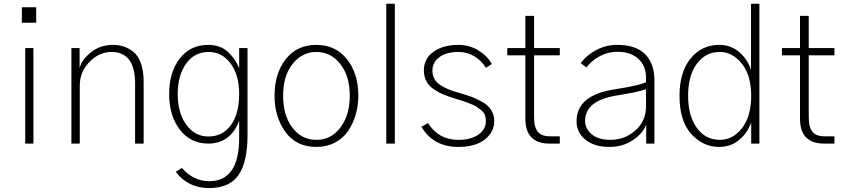

<svg xmlns="http://www.w3.org/2000/svg" viewBox="-20 -753 4437 1007"><path d="M94.7 -633.8V-714.8H169.9V-633.8ZM112.3 0V-501H155.3V0Z M354.5 0V-501H397.5V-397.5H398.4Q407.2 -437.5 455.6 -477.5Q503.9 -517.6 573.2 -517.6Q602.5 -517.6 628.4 -509.3Q654.3 -501 679.2 -481.4Q704.1 -461.9 718.8 -421.9Q733.4 -381.8 733.4 -324.2V0H688.5V-315.4Q688.5 -480.5 564.5 -480.5Q500 -480.5 449.2 -428.2Q398.4 -376 398.4 -304.7V0Z M912.1 -259.8Q912.1 -161.1 957 -99.1Q1002 -37.1 1073.2 -37.1Q1147.5 -37.1 1190.9 -96.7Q1234.4 -156.2 1234.4 -260.7Q1234.4 -359.4 1189.5 -419.9Q1144.5 -480.5 1075.2 -480.5Q999 -480.5 955.6 -418.5Q912.1 -356.4 912.1 -259.8ZM867.2 -259.8Q867.2 -375 922.9 -446.3Q978.5 -517.6 1071.3 -517.6Q1135.7 -517.6 1175.8 -480.5Q1215.8 -443.4 1234.4 -394.5V-501H1278.3V-44.9Q1278.3 96.7 1231 165Q1183.6 233.4 1076.2 233.4Q966.8 233.4 901.4 148.4L933.6 127.9Q995.1 197.3 1077.1 197.3Q1234.4 197.3 1234.4 -30.3V-120.1Q1188.5 0 1072.3 0Q979.5 0 923.3 -72.8Q867.2 -145.5 867.2 -259.8Z M1464.8 -251Q1464.8 -148.4 1513.2 -84Q1561.5 -19.5 1639.6 -19.5Q1716.8 -19.5 1765.6 -84.5Q1814.5 -149.4 1814.5 -251Q1814.5 -354.5 1764.6 -417.5Q1714.8 -480.5 1639.6 -480.5Q1564.5 -480.5 1514.6 -418Q1464.8 -355.5 1464.8 -251ZM1419.9 -251Q1419.9 -367.2 1478.5 -442.4Q1537.1 -517.6 1639.6 -517.6Q1740.2 -517.6 1799.8 -442.4Q1859.4 -367.2 1859.4 -251Q1859.4 -199.2 1845.7 -152.3Q1832 -105.5 1806.2 -66.9Q1780.3 -28.3 1737.3 -5.4Q1694.3 17.6 1639.6 17.6Q1533.2 17.6 1476.6 -61.5Q1419.9 -140.6 1419.9 -251Z M2005.9 0V-733.4H2050.8V0Z M2190.4 -87.9 2224.6 -107.4Q2280.3 -19.5 2383.8 -19.5Q2448.2 -19.5 2488.3 -46.4Q2528.3 -73.2 2528.3 -118.2Q2528.3 -135.7 2523.4 -149.4Q2518.6 -163.1 2503.9 -174.8Q2489.3 -186.5 2479.5 -193.4Q2469.7 -200.2 2443.8 -210Q2418 -219.7 2406.7 -223.6Q2395.5 -227.5 2362.3 -237.3Q2328.1 -248 2304.7 -257.8Q2281.2 -267.6 2255.4 -284.7Q2229.5 -301.8 2216.3 -326.7Q2203.1 -351.6 2203.1 -383.8Q2203.1 -445.3 2253.4 -481.4Q2303.7 -517.6 2383.8 -517.6Q2442.4 -517.6 2489.7 -488.3Q2537.1 -459 2559.6 -417L2528.3 -397.5Q2506.8 -433.6 2468.8 -457Q2430.7 -480.5 2383.8 -480.5Q2321.3 -480.5 2284.7 -453.6Q2248 -426.8 2248 -382.8Q2248 -335.9 2285.6 -309.6Q2323.2 -283.2 2388.7 -265.6Q2426.8 -254.9 2453.1 -245.1Q2479.5 -235.4 2509.8 -218.3Q2540 -201.2 2556.2 -175.8Q2572.3 -150.4 2572.3 -118.2Q2572.3 -60.5 2522.9 -21.5Q2473.6 17.6 2383.8 17.6Q2252.9 17.6 2190.4 -87.9Z M2640.6 -462.9V-501H2735.4V-669.9H2781.2V-501H2916V-462.9H2781.2V-137.7Q2781.2 -84 2801.8 -60.5Q2822.3 -37.1 2868.2 -38.1H2916V0H2863.3Q2801.8 1 2768.6 -31.2Q2735.4 -63.5 2735.4 -130.9V-462.9Z M3048.8 -119.1Q3048.8 -78.1 3083.5 -48.8Q3118.2 -19.5 3180.7 -19.5Q3256.8 -19.5 3312.5 -68.8Q3368.2 -118.2 3368.2 -195.3V-285.2Q3320.3 -268.6 3213.9 -252Q3048.8 -225.6 3048.8 -119.1ZM3003.9 -117.2Q3003.9 -184.6 3053.2 -227.1Q3102.5 -269.5 3212.9 -286.1Q3323.2 -302.7 3368.2 -321.3V-347.7Q3368.2 -406.2 3328.6 -443.8Q3289.1 -481.4 3217.8 -481.4Q3170.9 -481.4 3127.9 -459.5Q3085 -437.5 3055.7 -399.4L3025.4 -421.9Q3056.6 -463.9 3107.4 -490.7Q3158.2 -517.6 3216.8 -517.6Q3316.4 -517.6 3364.3 -467.8Q3412.1 -418 3412.1 -335.9V0H3369.1V-99.6Q3351.6 -52.7 3298.8 -17.6Q3246.1 17.6 3176.8 17.6Q3096.7 17.6 3050.3 -20.5Q3003.9 -58.6 3003.9 -117.2Z M3543.9 -251Q3543.9 -375 3602.1 -446.3Q3660.2 -517.6 3752 -517.6Q3813.5 -517.6 3857.9 -479Q3902.3 -440.4 3918.9 -385.7V-733.4H3962.9V0H3919.9V-110.4Q3900.4 -55.7 3856.4 -19Q3812.5 17.6 3751 17.6Q3668 17.6 3606 -49.8Q3543.9 -117.2 3543.9 -251ZM3588.9 -251Q3588.9 -146.5 3634.3 -83Q3679.7 -19.5 3755.9 -19.5Q3824.2 -19.5 3872.1 -81.5Q3919.9 -143.6 3919.9 -251Q3919.9 -357.4 3871.1 -418.9Q3822.3 -480.5 3754.9 -480.5Q3680.7 -480.5 3634.8 -418.5Q3588.9 -356.4 3588.9 -251Z M4081.1 -462.9V-501H4175.8V-669.9H4221.7V-501H4356.4V-462.9H4221.7V-137.7Q4221.7 -84 4242.2 -60.5Q4262.7 -37.1 4308.6 -38.1H4356.4V0H4303.7Q4242.2 1 4209 -31.2Q4175.8 -63.5 4175.8 -130.9V-462.9Z"/></svg>

Font: Gothic A1 ExtraLight
Style: Regular
Weight: 275
Designer: HanYang I&C Co.,Ltd.
Foundry: HanYang I&C Co.,Ltd.
Version: Version 2.50